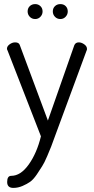

<svg xmlns="http://www.w3.org/2000/svg" viewBox="-20 -686 460 938"><path d="M14 -448Q14 -460 27 -469.5Q40 -479 54 -479Q73 -479 77 -465L214 -97L343 -465Q349 -479 365 -479Q378 -479 391.5 -469.5Q405 -460 405 -447Q405 -441 403 -439L248 -19L230 30Q225 43 210.5 77Q196 111 186 126L160 166Q143 191 127.5 202Q112 213 90 222.5Q68 232 45 232Q15 232 15 203Q15 173 35 173Q81 173 120.5 117.5Q160 62 180 -20L17 -439Q14 -444 14 -448ZM115 -630Q115 -646 125.5 -656Q136 -666 152 -666Q167 -666 177.5 -656Q188 -646 188 -630Q188 -615 177.5 -604Q167 -593 152 -593Q136 -593 125.5 -604Q115 -615 115 -630ZM238 -630Q238 -646 248.5 -656Q259 -666 275 -666Q291 -666 301 -656Q311 -646 311 -630Q311 -615 300.5 -604Q290 -593 275 -593Q259 -593 248.5 -604Q238 -615 238 -630Z"/></svg>

Font: Terminal Dosis
Style: Regular
Weight: 400
Designer: Edgar Tolentino, Pablo Impallari, Igino Marini
Foundry: Edgar Tolentino, Pablo Impallari, Igino Marini
Version: Version 1.007